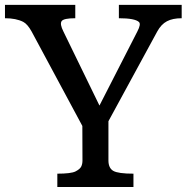

<svg xmlns="http://www.w3.org/2000/svg" viewBox="-42 -752 750 772"><path d="M188.5 -53.7Q243.7 -53.7 261.5 -62.7Q279.3 -71.8 284.4 -82Q289.6 -92.3 289.6 -106.9L289.1 -245.6L85 -625.5Q68.4 -655.3 51.3 -664.1Q22.5 -678.7 -22 -678.7V-732.4H260.7V-678.7Q213.9 -678.7 205.8 -667Q197.8 -655.3 212.9 -625.5L357.9 -327.6L510.3 -625.5Q525.9 -655.3 516.6 -663.6Q500 -678.7 436 -678.7V-732.4H688.5V-678.7Q652.3 -678.7 629.2 -666.5Q606 -654.3 590.3 -625.5L394 -264.6V-106.9Q394 -76.2 413.6 -64.9Q433.1 -53.7 494.6 -53.7V0H188.5Z"/></svg>

Font: Arbutus Slab
Style: Regular
Weight: 400
Designer: Karolina Lach
Foundry: Karolina Lach
Version: Version 1.001; ttfautohint (v0.92) -l 10 -r 16 -G 200 -x 7 -